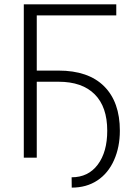

<svg xmlns="http://www.w3.org/2000/svg" viewBox="-20 -731 617 890"><path d="M519 -659.7H150.4V-403.8H251Q389.6 -403.8 462.6 -331.1Q535.6 -258.3 535.6 -125Q535.6 -49.3 508.5 11.5Q481.4 72.3 431.2 105.5Q380.9 138.7 312.5 138.7L312 90.8Q389.2 90.8 433.1 32.2Q477.1 -26.4 477.1 -125Q477.1 -235.8 418.9 -293.9Q360.8 -352.1 251.5 -352.1H150.4V0H90.3V-710.9H519Z"/></svg>

Font: Roboto Light
Style: Regular
Weight: 300
Designer: Google
Version: Version 2.134; 2016; ttfautohint (v1.6)